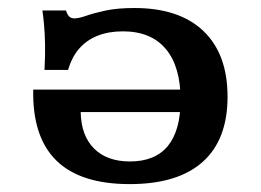

<svg xmlns="http://www.w3.org/2000/svg" viewBox="-20 -448 651 479"><path d="M303.5 11.3Q180.3 11.3 120.4 -47.7Q60.5 -106.7 62.9 -224.5H470.4L471.6 -168.4H181.3Q182.4 -109.7 214.7 -77.4Q246.9 -45.2 304.2 -45.2Q367.1 -45.2 398.8 -83.9Q430.5 -122.7 430.5 -198.9Q430.5 -282 393.6 -325.9Q356.7 -369.8 286.4 -369.8Q251 -369.8 223.6 -358.9Q196.3 -348.1 177.7 -326.9Q159.2 -305.8 149.9 -273.5H91Q93 -310.5 92.4 -337.7Q91.8 -364.8 90 -385Q88.2 -405.2 85.8 -421.9H144.6Q147.9 -411.4 152.7 -406.8Q157.6 -402.1 165.3 -402.1Q176.6 -402.1 195.5 -408.8Q214.3 -415.4 243.5 -421.7Q272.7 -428 315.4 -428Q427.3 -428 487.5 -370.6Q547.7 -313.2 547.7 -206.6Q547.7 -99.5 485.6 -44.1Q423.6 11.3 303.5 11.3Z"/></svg>

Font: Playfair 5pt SemiExpanded Light
Style: Regular
Weight: 300
Width: 6
Designer: Claus Eggers Sørensen
Foundry: Claus Eggers Sørensen
Version: Version 2.203